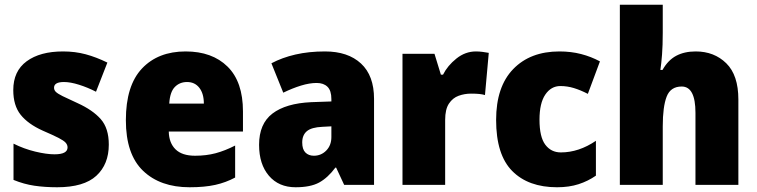

<svg xmlns="http://www.w3.org/2000/svg" viewBox="-20 -780 3193 810"><path d="M439 -170Q439 -87 386.5 -38.5Q334 10 221 10Q169 10 125 3.5Q81 -3 37 -21V-174Q81 -152 128.5 -140.5Q176 -129 210 -129Q265 -129 265 -158Q265 -169 257 -178Q249 -187 226.5 -198.5Q204 -210 160 -229Q98 -257 67 -296Q36 -335 36 -400Q36 -480 92.5 -521.5Q149 -563 246 -563Q297 -563 341.5 -551Q386 -539 433 -516L385 -393Q350 -411 313.5 -422.5Q277 -434 250 -434Q208 -434 208 -410Q208 -400 215.5 -392.5Q223 -385 244 -374.5Q265 -364 307 -345Q371 -316 405 -277.5Q439 -239 439 -170Z M763 -563Q875 -563 940 -499Q1005 -435 1005 -310V-225H692Q693 -177 720.5 -150Q748 -123 803 -123Q850 -123 889.5 -133.5Q929 -144 972 -166V-31Q933 -10 888 0Q843 10 780 10Q656 10 583.5 -59.5Q511 -129 511 -273Q511 -419 579 -491Q647 -563 763 -563ZM769 -434Q738 -434 717.5 -413Q697 -392 694 -343H840Q840 -385 821 -409.5Q802 -434 769 -434Z M1351 -563Q1448 -563 1503 -512Q1558 -461 1558 -363V0H1432L1398 -73H1395Q1363 -30 1326.5 -10Q1290 10 1227 10Q1156 10 1114.5 -38.5Q1073 -87 1073 -169Q1073 -258 1129.5 -301Q1186 -344 1293 -349L1378 -352V-362Q1378 -398 1361.5 -414Q1345 -430 1316 -430Q1286 -430 1250 -419Q1214 -408 1175 -389L1125 -513Q1170 -537 1226.5 -550Q1283 -563 1351 -563ZM1340 -245Q1294 -243 1274.5 -226.5Q1255 -210 1255 -179Q1255 -150 1268.5 -136.5Q1282 -123 1304 -123Q1335 -123 1356.5 -145Q1378 -167 1378 -202V-247Z M1988 -563Q2002 -563 2016.5 -561Q2031 -559 2042 -557L2026 -379Q2016 -382 2002.5 -383.5Q1989 -385 1967 -385Q1940 -385 1915 -376Q1890 -367 1874 -343Q1858 -319 1858 -274V0H1678V-553H1813L1840 -465H1849Q1868 -503 1905.5 -533Q1943 -563 1988 -563Z M2330 10Q2209 10 2141 -58.5Q2073 -127 2073 -274Q2073 -414 2145 -488.5Q2217 -563 2340 -563Q2389 -563 2431.5 -552Q2474 -541 2511 -521L2460 -384Q2429 -400 2401 -408.5Q2373 -417 2344 -417Q2305 -417 2280.5 -381Q2256 -345 2256 -275Q2256 -202 2280.5 -169.5Q2305 -137 2346 -137Q2422 -137 2494 -186V-39Q2461 -16 2421 -3Q2381 10 2330 10Z M2776 -641Q2776 -589 2773 -550Q2770 -511 2766 -485H2775Q2798 -526 2832.5 -544.5Q2867 -563 2915 -563Q2993 -563 3044 -513Q3095 -463 3095 -360V0H2914V-304Q2914 -415 2856 -415Q2809 -415 2792.5 -372.5Q2776 -330 2776 -247V0H2595V-760H2776Z"/></svg>

Font: Noto Sans Lao Looped SemiCondensed Black
Style: Regular
Weight: 900
Width: 4
Designer: Mark Frömberg, Ben Mitchell
Foundry: The Fontpad Ltd
Version: Version 1.002; ttfautohint (v1.8.4.7-5d5b)